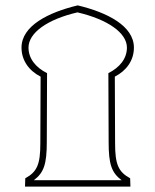

<svg xmlns="http://www.w3.org/2000/svg" viewBox="-20 -694 578 714"><path d="M73 0H465L464 -31C420 -55 408 -83 408 -161L407 -409C450 -431 478 -469 478 -517C478 -598 378 -648 269 -674C160 -648 60 -598 60 -517C60 -469 88 -431 131 -409L130 -161C130 -83 118 -55 74 -31ZM106 -24C143 -52 154 -83 154 -166L155 -422C113 -443 86 -476 86 -517C86 -572 156 -622 268 -648C380 -622 452 -572 452 -517C452 -476 425 -443 383 -422L384 -166C384 -83 395 -52 432 -24Z"/></svg>

Font: Noto Sans Arabic UI Th
Style: Regular
Weight: 100
Designer: Monotype Design Team, Nadine Chahine and Nizar Qandah
Foundry: Monotype Imaging Inc.
Version: Version 2.010